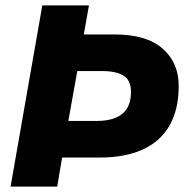

<svg xmlns="http://www.w3.org/2000/svg" viewBox="-20 -688 690 708"><path d="M19 0 136 -668H308L289 -561H402Q520 -561 579.5 -509Q639 -457 639 -371Q639 -284 605 -225Q571 -166 506 -136.5Q441 -107 346 -107H209L191 0ZM232 -242H337Q378 -242 406 -253.5Q434 -265 448.5 -288.5Q463 -312 463 -350Q463 -392 435.5 -409Q408 -426 357 -426H265Z"/></svg>

Font: Gantari ExtraBold
Style: Italic
Weight: 800
Italic angle: -10°
Designer: Anugrah Pasau
Foundry: Lafontype
Version: Version 1.000